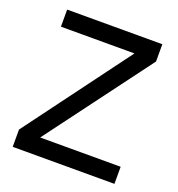

<svg xmlns="http://www.w3.org/2000/svg" viewBox="-127 -803 841 908"><g transform="rotate(20 293.0 -349.0)"><path d="M549 0H37V-87L427 -612H57V-698H536V-611L144 -86H549Z"/></g></svg>

Font: IBM Plex Sans Hebrew Text
Style: Regular
Weight: 450
Designer: Mike Abbink, Paul van der Laan, Pieter van Rosmalen, Yanek Iontef
Foundry: Bold Monday
Version: Version 1.2